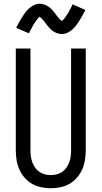

<svg xmlns="http://www.w3.org/2000/svg" viewBox="-20 -993 540 1021"><path d="M250 8Q224 8 198 2.5Q172 -3 149.5 -16Q127 -29 110 -49Q93 -69 82.5 -93Q72 -117 68 -143Q64 -169 64 -195V-735H142V-195Q142 -179 144 -162.5Q146 -146 151.5 -131Q157 -116 166 -102.5Q175 -89 188.5 -79.5Q202 -70 218 -66Q234 -62 250 -62Q266 -62 282 -66Q298 -70 311.5 -79.5Q325 -89 334 -102.5Q343 -116 348.5 -131Q354 -146 356 -162.5Q358 -179 358 -195V-735H436V-195Q436 -169 432 -143Q428 -117 417.5 -93Q407 -69 390 -49Q373 -29 350.5 -16Q328 -3 302 2.5Q276 8 250 8ZM308 -812Q303 -812 298 -813Q293 -814 288.5 -815Q284 -816 279.5 -818Q275 -820 270.5 -822.5Q266 -825 262 -827.5Q258 -830 254.5 -833Q251 -836 247.5 -840Q244 -844 240.5 -847.5Q237 -851 234 -854.5Q231 -858 228 -862Q225 -866 222.5 -869.5Q220 -873 216.5 -877.5Q213 -882 209.5 -886Q206 -890 203 -893.5Q200 -897 195.5 -900Q191 -903 191 -905H193L190 -903Q187 -901 184.5 -898Q182 -895 179.5 -892.5Q177 -890 176 -888.5Q175 -887 173.5 -885Q172 -883 170.5 -880.5Q169 -878 167.5 -876Q166 -874 164 -871Q162 -868 160.5 -865.5Q159 -863 157 -860Q155 -857 153.5 -853.5Q152 -850 150 -846.5Q148 -843 146 -839.5Q144 -836 142 -832Q140 -828 138 -824Q136 -820 134 -816L66 -845Q75 -863 83.5 -878Q92 -893 100 -905.5Q108 -918 116 -928.5Q124 -939 136 -949.5Q148 -960 162 -966.5Q176 -973 192 -973Q197 -973 202 -972Q207 -971 211.5 -970Q216 -969 220.5 -967Q225 -965 229.5 -962.5Q234 -960 238 -957.5Q242 -955 245.5 -952Q249 -949 252.5 -945.5Q256 -942 259.5 -938Q263 -934 266 -930.5Q269 -927 272 -923Q275 -919 277.5 -915.5Q280 -912 283.5 -907.5Q287 -903 290.5 -899Q294 -895 297 -891.5Q300 -888 304.5 -885Q309 -882 309 -880H307L310 -882Q313 -884 315.5 -887Q318 -890 320.5 -892.5Q323 -895 324 -897Q325 -899 326.5 -901Q328 -903 329.5 -905Q331 -907 332.5 -909.5Q334 -912 336 -914.5Q338 -917 339.5 -919.5Q341 -922 343 -925Q345 -928 346.5 -931.5Q348 -935 350 -938.5Q352 -942 354 -945.5Q356 -949 358 -953Q360 -957 362 -961Q364 -965 366 -970L434 -940Q425 -922 416.5 -907Q408 -892 400 -879.5Q392 -867 384 -856.5Q376 -846 364 -835.5Q352 -825 338 -818.5Q324 -812 308 -812Z"/></svg>

Font: Iosevka Term
Style: Regular
Weight: 400
Monospace: yes
Designer: Belleve Invis
Foundry: Belleve Invis
Version: Version 30.0.1